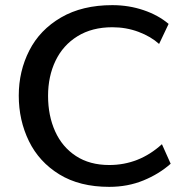

<svg xmlns="http://www.w3.org/2000/svg" viewBox="-20 -713 730 747"><path d="M53 -341Q53 -436 94 -516.5Q135 -597 217.5 -645Q300 -693 417 -693Q481 -693 538.5 -673.5Q596 -654 636 -620L599 -542Q567 -571 519 -589Q471 -607 417 -607Q338 -607 281.5 -572Q225 -537 196 -476.5Q167 -416 167 -340Q167 -263 194.5 -202Q222 -141 275.5 -106Q329 -71 405 -71Q521 -71 610 -152L644 -76Q599 -36 538 -11Q477 14 405 14Q290 14 211 -34.5Q132 -83 92.5 -164Q53 -245 53 -341Z"/></svg>

Font: Martel Sans SemiBold
Style: Regular
Weight: 600
Designer: Dan Reynolds and Mathieu Réguer
Foundry: Dan Reynolds and Mathieu Réguer
Version: Version 1.002; ttfautohint (v1.1) -l 5 -r 5 -G 72 -x 0 -D la